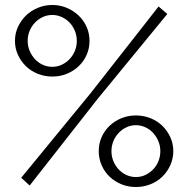

<svg xmlns="http://www.w3.org/2000/svg" viewBox="-20 -740 754 770"><path d="M190 -433Q159 -433 131.5 -444Q104 -455 84 -474.5Q64 -494 52 -520Q40 -546 40 -576Q40 -606 52 -632Q64 -658 84 -677.5Q104 -697 131.5 -708.5Q159 -720 190 -720Q221 -720 248 -708.5Q275 -697 295.5 -677.5Q316 -658 327.5 -632Q339 -606 339 -576Q339 -546 327.5 -520Q316 -494 295.5 -474.5Q275 -455 248 -444Q221 -433 190 -433ZM190 -472Q210 -472 228 -480.5Q246 -489 259.5 -503.5Q273 -518 280.5 -536.5Q288 -555 288 -576Q288 -598 280 -617Q272 -636 258.5 -650Q245 -664 227 -672Q209 -680 190 -680Q169 -680 151 -671.5Q133 -663 119.5 -648.5Q106 -634 98.5 -615.5Q91 -597 91 -576Q91 -555 99 -536Q107 -517 120.5 -502.5Q134 -488 152 -480Q170 -472 190 -472ZM525 10Q494 10 467 -1Q440 -12 419.5 -31.5Q399 -51 387.5 -77.5Q376 -104 376 -134Q376 -164 387.5 -190Q399 -216 419.5 -235.5Q440 -255 467 -266Q494 -277 525 -277Q556 -277 583.5 -266Q611 -255 631 -235.5Q651 -216 663 -190Q675 -164 675 -134Q675 -104 663 -77.5Q651 -51 631 -31.5Q611 -12 583.5 -1Q556 10 525 10ZM525 -30Q546 -30 563.5 -38.5Q581 -47 594.5 -61Q608 -75 615.5 -94Q623 -113 623 -134Q623 -155 615 -174Q607 -193 593.5 -207.5Q580 -222 562 -230Q544 -238 525 -238Q505 -238 487 -229.5Q469 -221 455.5 -206.5Q442 -192 434.5 -173.5Q427 -155 427 -134Q427 -112 435 -93Q443 -74 456.5 -60Q470 -46 487.5 -38Q505 -30 525 -30ZM65 -27 344 -367 616 -714 651 -684 372 -344 99 4Z"/></svg>

Font: Oxford Sans
Style: Regular
Weight: 400
Designer: Matt McInerney, Pablo Impallari, Rodrigo Fuenzalida
Foundry: Matt McInerney, Pablo Impallari, Rodrigo Fuenzalida
Version: Version 3.000g; ttfautohint (v1.5) -l 8 -r 28 -G 28 -x 14 -D